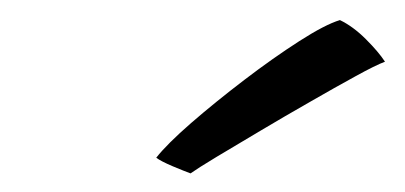

<svg xmlns="http://www.w3.org/2000/svg" viewBox="-20 -746 413 196"><path d="M327 -725.5Q340.5 -719 353.5 -706Q366.5 -693 373 -683Q363.5 -679.5 343 -668.2Q322.5 -657 296.8 -642.2Q271 -627.5 245.8 -612.5Q220.5 -597.5 201 -585.8Q181.5 -574 174.5 -569Q169 -571 156.5 -576.2Q144 -581.5 139.5 -585Q150.5 -599 175.2 -620.5Q200 -642 229.5 -664.5Q259 -687 285.5 -704Q312 -721 327 -725.5Z"/></svg>

Font: Grandstander ExtraLight
Style: Italic
Weight: 200
Italic angle: -15°
Designer: Tyler Finck
Foundry: Etcetera Type Co
Version: Version 1.200; ttfautohint (v1.8.3)